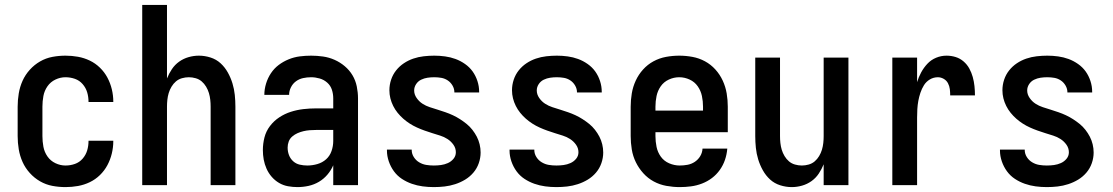

<svg xmlns="http://www.w3.org/2000/svg" viewBox="-20 -755 4540 783"><path d="M247 8Q220 8 193.5 3Q167 -2 143.5 -15.5Q120 -29 101.5 -49.5Q83 -70 72 -94.5Q61 -119 56.5 -146Q52 -173 52 -200V-320Q52 -347 56.5 -374Q61 -401 72 -425.5Q83 -450 101.5 -470.5Q120 -491 143.5 -504.5Q167 -518 193.5 -523Q220 -528 247 -528Q273 -528 298 -523.5Q323 -519 346 -508Q369 -497 387.5 -479Q406 -461 418 -438.5Q430 -416 436 -391Q442 -366 442 -341Q442 -341 442 -340.5Q442 -340 442 -339H341Q341 -339 341 -339.5Q341 -340 341 -340Q341 -360 335.5 -378.5Q330 -397 317 -412Q304 -427 285.5 -433.5Q267 -440 247 -440Q226 -440 206 -430.5Q186 -421 173.5 -403Q161 -385 157 -363.5Q153 -342 153 -320V-200Q153 -178 157 -156.5Q161 -135 173.5 -117Q186 -99 206 -89.5Q226 -80 247 -80Q267 -80 285.5 -86.5Q304 -93 317 -108Q330 -123 335.5 -141.5Q341 -160 341 -180Q341 -180 341 -180.5Q341 -181 341 -181H442Q442 -180 442 -179.5Q442 -179 442 -179Q442 -154 436 -129Q430 -104 418 -81.5Q406 -59 387.5 -41Q369 -23 346 -12Q323 -1 298 3.5Q273 8 247 8Z M560 0V-735H661V-435Q669 -455 681 -473Q693 -491 710.5 -503.5Q728 -516 749 -522Q770 -528 791 -528Q815 -528 838.5 -520.5Q862 -513 879.5 -497Q897 -481 909 -459.5Q921 -438 928 -415Q935 -392 937.5 -368Q940 -344 940 -320V0H839V-320Q839 -334 837.5 -348Q836 -362 832 -375.5Q828 -389 820.5 -401.5Q813 -414 802.5 -423Q792 -432 778 -436Q764 -440 750 -440Q736 -440 722 -436Q708 -432 697.5 -423Q687 -414 679.5 -401.5Q672 -389 668 -375.5Q664 -362 662.5 -348Q661 -334 661 -320V0Z M1193 8Q1174 8 1154.5 4.5Q1135 1 1118 -9Q1101 -19 1088 -34Q1075 -49 1067 -67Q1059 -85 1055.5 -104Q1052 -123 1052 -143Q1052 -169 1058.5 -194.5Q1065 -220 1081 -241Q1097 -262 1119 -276.5Q1141 -291 1166 -299Q1191 -307 1217 -310Q1243 -313 1269 -313H1339V-354Q1339 -372 1333.5 -389Q1328 -406 1314.5 -418Q1301 -430 1283.5 -435Q1266 -440 1249 -440Q1232 -440 1216 -436.5Q1200 -433 1187 -423.5Q1174 -414 1166.5 -399Q1159 -384 1159 -368Q1159 -368 1159 -368Q1159 -368 1159 -368H1058Q1058 -368 1058 -368Q1058 -368 1058 -368Q1058 -391 1065 -414Q1072 -437 1085 -456.5Q1098 -476 1116.5 -490Q1135 -504 1157 -513Q1179 -522 1202 -525Q1225 -528 1249 -528Q1273 -528 1297.5 -524.5Q1322 -521 1344.5 -511Q1367 -501 1386 -485Q1405 -469 1417.5 -448Q1430 -427 1435 -402.5Q1440 -378 1440 -354V0H1339V-81Q1330 -60 1315 -42.5Q1300 -25 1280.5 -13.5Q1261 -2 1238.5 3Q1216 8 1193 8ZM1233 -80Q1254 -80 1274.5 -86Q1295 -92 1310 -105.5Q1325 -119 1332 -139Q1339 -159 1339 -180V-225H1269Q1256 -225 1243 -224Q1230 -223 1217.5 -220Q1205 -217 1193.5 -212Q1182 -207 1172 -198.5Q1162 -190 1157.5 -178Q1153 -166 1153 -153Q1153 -137 1158.5 -122.5Q1164 -108 1175.5 -97.5Q1187 -87 1202.5 -83.5Q1218 -80 1233 -80Z M1749 8Q1726 8 1703.5 5Q1681 2 1659.5 -5.5Q1638 -13 1619 -25.5Q1600 -38 1586.5 -56.5Q1573 -75 1565.5 -97Q1558 -119 1558 -141Q1558 -142 1558 -143Q1558 -144 1558 -145H1659Q1659 -144 1659 -144Q1659 -144 1659 -143Q1659 -128 1667.5 -114.5Q1676 -101 1689.5 -93Q1703 -85 1718 -82.5Q1733 -80 1749 -80Q1764 -80 1778.5 -82Q1793 -84 1806.5 -90Q1820 -96 1829.5 -107.5Q1839 -119 1839 -134Q1839 -151 1829 -165Q1819 -179 1805 -188Q1791 -197 1775 -202Q1759 -207 1743 -212Q1727 -217 1711.5 -222.5Q1696 -228 1680.5 -235Q1665 -242 1651 -251Q1637 -260 1624.5 -271Q1612 -282 1601.5 -295Q1591 -308 1583.5 -323Q1576 -338 1572 -354Q1568 -370 1568 -387Q1568 -409 1575 -430Q1582 -451 1595.5 -468Q1609 -485 1627 -497Q1645 -509 1665.5 -516Q1686 -523 1708 -525.5Q1730 -528 1751 -528Q1773 -528 1795 -525Q1817 -522 1837.5 -514.5Q1858 -507 1876.5 -494Q1895 -481 1907.5 -463.5Q1920 -446 1927 -424.5Q1934 -403 1934 -381Q1934 -380 1934 -379.5Q1934 -379 1934 -378H1833Q1833 -378 1833 -378.5Q1833 -379 1833 -379Q1833 -393 1825.5 -406Q1818 -419 1806 -427Q1794 -435 1780 -437.5Q1766 -440 1751 -440Q1737 -440 1723.5 -438Q1710 -436 1697.5 -430Q1685 -424 1677 -412Q1669 -400 1669 -386Q1669 -370 1679 -355.5Q1689 -341 1703 -332Q1717 -323 1732.5 -318Q1748 -313 1764 -308Q1780 -303 1796 -297.5Q1812 -292 1827 -285Q1842 -278 1856 -269Q1870 -260 1883 -249.5Q1896 -239 1906.5 -225.5Q1917 -212 1924.5 -197.5Q1932 -183 1936 -166.5Q1940 -150 1940 -133Q1940 -111 1932.5 -89.5Q1925 -68 1910.5 -51Q1896 -34 1877 -22.5Q1858 -11 1836.5 -4Q1815 3 1793 5.5Q1771 8 1749 8Z M2249 8Q2226 8 2203.5 5Q2181 2 2159.5 -5.5Q2138 -13 2119 -25.5Q2100 -38 2086.5 -56.5Q2073 -75 2065.5 -97Q2058 -119 2058 -141Q2058 -142 2058 -143Q2058 -144 2058 -145H2159Q2159 -144 2159 -144Q2159 -144 2159 -143Q2159 -128 2167.5 -114.5Q2176 -101 2189.5 -93Q2203 -85 2218 -82.5Q2233 -80 2249 -80Q2264 -80 2278.5 -82Q2293 -84 2306.5 -90Q2320 -96 2329.5 -107.5Q2339 -119 2339 -134Q2339 -151 2329 -165Q2319 -179 2305 -188Q2291 -197 2275 -202Q2259 -207 2243 -212Q2227 -217 2211.5 -222.5Q2196 -228 2180.5 -235Q2165 -242 2151 -251Q2137 -260 2124.5 -271Q2112 -282 2101.5 -295Q2091 -308 2083.5 -323Q2076 -338 2072 -354Q2068 -370 2068 -387Q2068 -409 2075 -430Q2082 -451 2095.5 -468Q2109 -485 2127 -497Q2145 -509 2165.5 -516Q2186 -523 2208 -525.5Q2230 -528 2251 -528Q2273 -528 2295 -525Q2317 -522 2337.5 -514.5Q2358 -507 2376.5 -494Q2395 -481 2407.5 -463.5Q2420 -446 2427 -424.5Q2434 -403 2434 -381Q2434 -380 2434 -379.5Q2434 -379 2434 -378H2333Q2333 -378 2333 -378.5Q2333 -379 2333 -379Q2333 -393 2325.5 -406Q2318 -419 2306 -427Q2294 -435 2280 -437.5Q2266 -440 2251 -440Q2237 -440 2223.5 -438Q2210 -436 2197.5 -430Q2185 -424 2177 -412Q2169 -400 2169 -386Q2169 -370 2179 -355.5Q2189 -341 2203 -332Q2217 -323 2232.5 -318Q2248 -313 2264 -308Q2280 -303 2296 -297.5Q2312 -292 2327 -285Q2342 -278 2356 -269Q2370 -260 2383 -249.5Q2396 -239 2406.5 -225.5Q2417 -212 2424.5 -197.5Q2432 -183 2436 -166.5Q2440 -150 2440 -133Q2440 -111 2432.5 -89.5Q2425 -68 2410.5 -51Q2396 -34 2377 -22.5Q2358 -11 2336.5 -4Q2315 3 2293 5.5Q2271 8 2249 8Z M2752 8Q2725 8 2697.5 3Q2670 -2 2646 -15Q2622 -28 2603.5 -48.5Q2585 -69 2573 -93.5Q2561 -118 2556.5 -145.5Q2552 -173 2552 -200V-320Q2552 -347 2556.5 -374Q2561 -401 2572.5 -426Q2584 -451 2602.5 -471.5Q2621 -492 2645 -505Q2669 -518 2696 -523Q2723 -528 2750 -528Q2777 -528 2804 -523Q2831 -518 2855 -505Q2879 -492 2897.5 -471.5Q2916 -451 2927.5 -426Q2939 -401 2943.5 -374Q2948 -347 2948 -320V-216H2653V-200Q2653 -178 2657.5 -156Q2662 -134 2675 -116Q2688 -98 2709 -89Q2730 -80 2752 -80Q2768 -80 2784 -83Q2800 -86 2813.5 -95Q2827 -104 2835.5 -118Q2844 -132 2845 -149H2946Q2944 -125 2936.5 -103Q2929 -81 2915.5 -62Q2902 -43 2883.5 -29Q2865 -15 2843 -6.5Q2821 2 2798 5Q2775 8 2752 8ZM2847 -304V-320Q2847 -342 2842.5 -363.5Q2838 -385 2825.5 -403Q2813 -421 2792.5 -430.5Q2772 -440 2750 -440Q2728 -440 2707.5 -430.5Q2687 -421 2674.5 -403Q2662 -385 2657.5 -363.5Q2653 -342 2653 -320V-304Z M3209 8Q3185 8 3161.5 0.5Q3138 -7 3120.5 -23Q3103 -39 3091 -60.5Q3079 -82 3072 -105Q3065 -128 3062.5 -152Q3060 -176 3060 -200V-520H3161V-200Q3161 -186 3162.5 -172Q3164 -158 3168 -144.5Q3172 -131 3179.5 -118.5Q3187 -106 3197.5 -97Q3208 -88 3222 -84Q3236 -80 3250 -80Q3264 -80 3278 -84Q3292 -88 3302.5 -97Q3313 -106 3320.5 -118.5Q3328 -131 3332 -144.5Q3336 -158 3337.5 -172Q3339 -186 3339 -200V-520H3440V0H3339V-85Q3331 -65 3319 -47Q3307 -29 3289.5 -16.5Q3272 -4 3251 2Q3230 8 3209 8Z M3619 0V-520H3720V-420Q3726 -440 3736.5 -459.5Q3747 -479 3762 -495Q3777 -511 3797.5 -519.5Q3818 -528 3840 -528Q3859 -528 3877 -522.5Q3895 -517 3909.5 -504.5Q3924 -492 3933 -475.5Q3942 -459 3947 -441Q3952 -423 3954 -404Q3956 -385 3956 -366H3855Q3855 -379 3853.5 -391.5Q3852 -404 3846 -415.5Q3840 -427 3828.5 -433.5Q3817 -440 3805 -440Q3787 -440 3772 -431Q3757 -422 3748 -407.5Q3739 -393 3733.5 -376.5Q3728 -360 3725 -343.5Q3722 -327 3721 -310Q3720 -293 3720 -276V0Z M4249 8Q4226 8 4203.5 5Q4181 2 4159.5 -5.5Q4138 -13 4119 -25.5Q4100 -38 4086.5 -56.5Q4073 -75 4065.5 -97Q4058 -119 4058 -141Q4058 -142 4058 -143Q4058 -144 4058 -145H4159Q4159 -144 4159 -144Q4159 -144 4159 -143Q4159 -128 4167.5 -114.5Q4176 -101 4189.5 -93Q4203 -85 4218 -82.5Q4233 -80 4249 -80Q4264 -80 4278.5 -82Q4293 -84 4306.5 -90Q4320 -96 4329.5 -107.5Q4339 -119 4339 -134Q4339 -151 4329 -165Q4319 -179 4305 -188Q4291 -197 4275 -202Q4259 -207 4243 -212Q4227 -217 4211.5 -222.5Q4196 -228 4180.5 -235Q4165 -242 4151 -251Q4137 -260 4124.5 -271Q4112 -282 4101.5 -295Q4091 -308 4083.5 -323Q4076 -338 4072 -354Q4068 -370 4068 -387Q4068 -409 4075 -430Q4082 -451 4095.5 -468Q4109 -485 4127 -497Q4145 -509 4165.5 -516Q4186 -523 4208 -525.5Q4230 -528 4251 -528Q4273 -528 4295 -525Q4317 -522 4337.5 -514.5Q4358 -507 4376.5 -494Q4395 -481 4407.5 -463.5Q4420 -446 4427 -424.5Q4434 -403 4434 -381Q4434 -380 4434 -379.5Q4434 -379 4434 -378H4333Q4333 -378 4333 -378.5Q4333 -379 4333 -379Q4333 -393 4325.5 -406Q4318 -419 4306 -427Q4294 -435 4280 -437.5Q4266 -440 4251 -440Q4237 -440 4223.5 -438Q4210 -436 4197.5 -430Q4185 -424 4177 -412Q4169 -400 4169 -386Q4169 -370 4179 -355.5Q4189 -341 4203 -332Q4217 -323 4232.5 -318Q4248 -313 4264 -308Q4280 -303 4296 -297.5Q4312 -292 4327 -285Q4342 -278 4356 -269Q4370 -260 4383 -249.5Q4396 -239 4406.5 -225.5Q4417 -212 4424.5 -197.5Q4432 -183 4436 -166.5Q4440 -150 4440 -133Q4440 -111 4432.5 -89.5Q4425 -68 4410.5 -51Q4396 -34 4377 -22.5Q4358 -11 4336.5 -4Q4315 3 4293 5.5Q4271 8 4249 8Z"/></svg>

Font: Iosevka SS04 Semibold
Style: Regular
Weight: 600
Monospace: yes
Designer: Belleve Invis
Foundry: Belleve Invis
Version: Version 19.0.0; ttfautohint (v1.8.4)